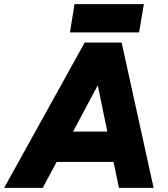

<svg xmlns="http://www.w3.org/2000/svg" viewBox="-54 -905 810 925"><path d="M354 -700H532L686 0H519L493 -125H219L152 0H-34ZM463 -271 417 -494 298 -271ZM305 -885H639L616 -749H283Z"/></svg>

Font: Oak Sans ExtraBold
Style: Italic
Weight: 800
Italic angle: -9.49998°
Foundry: Erik Kennedy, Walven
Version: Version 1.000